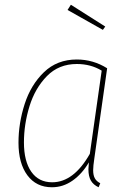

<svg xmlns="http://www.w3.org/2000/svg" viewBox="-20 -780 539 810"><path d="M432 -492 378 -112Q373 -79 373 -62Q373 -41 380 -28Q387 -15 403 -7L396 10Q374 0 363.5 -18Q353 -36 353 -66Q353 -75 355 -95Q326 -46 286 -18Q246 10 199 10Q133 10 95.5 -40.5Q58 -91 58 -178Q58 -260 84 -341Q110 -422 165.5 -475.5Q221 -529 304 -529Q373 -529 432 -492ZM81 -179Q81 -100 112 -55.5Q143 -11 200 -11Q291 -11 359 -131L409 -482Q363 -510 304 -510Q228 -510 178 -459Q128 -408 104.5 -332Q81 -256 81 -179ZM279 -760 424 -668 414 -654 265 -738Z"/></svg>

Font: Fira Sans Condensed Thin
Style: Italic
Weight: 250
Width: 3
Italic angle: -8°
Designer: Carrois Corporate & Edenspiekermann AG
Foundry: Carrois Corporate GbR & Edenspiekermann AG
Version: Version 4.203